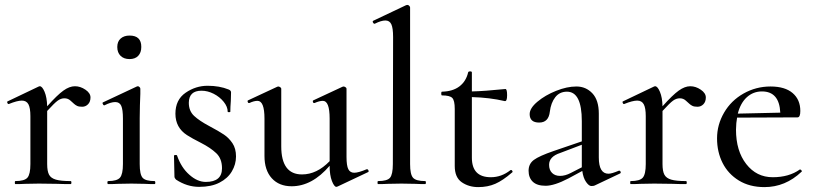

<svg xmlns="http://www.w3.org/2000/svg" viewBox="-20 -745 3297 777"><path d="M170.9 -295.9V-81.1Q170.9 -52.2 178.5 -38.1Q186 -23.9 206.1 -18.1Q226.1 -12.2 266.1 -12.2Q269 -12.2 269 -6.1Q269 0 266.1 0Q232.9 0 212.9 -1L137.2 -2L81.1 -1Q66.9 0 42 0Q40 0 40 -6.1Q40 -12.2 42 -12.2Q79.1 -12.2 91.1 -26.1Q103 -40 103 -81.1V-274.9Q103 -308.1 95 -323Q86.9 -337.9 68.4 -337.9Q49.8 -337.9 16.1 -324.2H14.2Q11.2 -324.2 9.5 -329.1Q7.8 -334 11.2 -335L134.8 -394Q138.7 -396 141.1 -396Q150.9 -396 160.4 -373.5Q169.9 -351.1 170.9 -314.9Q211.9 -360.8 236.6 -378.4Q261.2 -396 283.2 -396Q305.2 -396 325.7 -382.1Q346.2 -368.2 346.2 -350.6Q346.2 -333 336.2 -323Q326.2 -313 312.7 -313Q299.3 -313 292.2 -316.4Q285.2 -319.8 280 -324.5Q274.9 -329.1 264.9 -338.1Q254.9 -347.2 240.7 -347.2Q226.6 -347.2 213.4 -337.6Q200.2 -328.1 170.9 -295.9Z M417.5 -12.2Q453.6 -12.2 465.6 -26.1Q477.5 -40 477.5 -81.1V-265.1Q477.5 -301.3 470.7 -316.7Q463.9 -332 446.3 -332Q428.7 -332 402.8 -318.8H401.9Q397.9 -318.8 395.8 -324.5Q393.6 -330.1 397.5 -331.1L533.7 -395L537.6 -396Q541.5 -396 544.7 -392.6Q547.9 -389.2 547.9 -386.2V-365.2Q545.9 -323.2 545.4 -267.1V-81.1Q545.4 -39.1 557.1 -25.6Q568.8 -12.2 605.5 -12.2Q608.4 -12.2 608.6 -6.1Q608.9 0 605.5 0Q581.5 0 566.9 -1L511.7 -2L456.5 -1Q441.4 0 417.5 0Q414.6 0 414.6 -6.1Q414.6 -12.2 417.5 -12.2ZM504.4 -601.1Q552.2 -601.1 551.8 -554.7Q551.8 -532.2 539.3 -519Q526.9 -505.9 504.2 -505.9Q481.4 -505.9 468 -519Q454.6 -532.2 454.6 -554.7Q454.6 -577.1 468.3 -589.1Q481.9 -601.1 504.4 -601.1Z M692.4 -18.1Q686.5 -23.9 686 -29.8L684.1 -115.2Q684.1 -117.2 689.7 -117.7Q695.3 -118.2 696.3 -116.2Q713.4 -66.4 746.6 -37.6Q778.8 -8.8 813 -8.8Q878.4 -8.8 878.4 -64Q878.4 -103 855.2 -125Q832 -147 793.9 -166.5Q756.3 -185.5 736.8 -198.2Q689.9 -228.5 689.9 -284.9Q689.9 -341.3 731 -369.6Q772 -397.9 820.1 -397.9Q868.2 -397.9 905.3 -382.8Q915 -378.9 915 -371.1L914.1 -336.9Q912.1 -311 912.1 -293Q912.1 -291 906.7 -291Q901.4 -291 901.4 -293Q901.4 -313 885.3 -333Q869.1 -353 844.7 -365.5Q820.3 -377.9 795.4 -377.9Q744.6 -377.9 744.1 -329.1Q744.1 -295.9 765.6 -275.9Q787.1 -255.9 826.7 -234.9Q866.2 -213.9 886.2 -200.4Q906.2 -187 920.7 -165.5Q935.1 -144 935.1 -111.8Q935.1 -79.6 918.2 -51.3Q901.4 -22.9 868.2 -5.9Q835 11.2 785.9 11.2Q736.8 11.2 692.4 -18.1Z M1050.3 -265.1Q1050.3 -336.9 1022 -336.9Q1007.8 -336.9 989.3 -328.1H987.3Q983.4 -328.1 982.2 -333Q981 -337.9 983.9 -338.9L1102.1 -394L1106 -395Q1109.9 -395 1114 -392.1Q1118.2 -389.2 1118.2 -386.2V-152.8Q1118.2 -39.1 1202.1 -39.1Q1262.2 -39.1 1314 -92.8V-265.1Q1314 -336.9 1286.6 -336.9Q1272.9 -336.9 1252.9 -328.1H1251Q1247.1 -328.1 1246.1 -333Q1245.1 -337.9 1248 -338.9L1366.2 -394L1370.1 -395Q1374 -395 1378.2 -392.1Q1382.3 -389.2 1382.3 -386.2V-109.9Q1382.3 -74.7 1389.6 -60.3Q1397 -45.9 1413.6 -45.9Q1430.2 -45.9 1463.9 -60.1H1465.3Q1469.2 -60.1 1471.2 -55.4Q1473.1 -50.8 1470.2 -48.8L1346.2 9.8Q1344.2 10.7 1341.3 11.2Q1332.5 11.2 1323.2 -12.5Q1314 -36.1 1314 -74.2Q1243.2 8.8 1160.2 8.8Q1109.4 8.8 1079.8 -23.7Q1050.3 -56.2 1050.3 -113.8Z M1509.8 -12.2Q1546.9 -12.2 1558.3 -25.6Q1569.8 -39.1 1569.8 -81.1L1570.8 -595.2Q1570.8 -631.3 1563.7 -646.7Q1556.6 -662.1 1539.6 -662.1Q1522.5 -662.1 1496.6 -648.9H1495.6Q1491.7 -648.9 1489.3 -654.1Q1486.8 -659.2 1490.7 -661.1L1623.5 -724.1L1628.9 -725.1Q1632.8 -725.1 1636.2 -721.4Q1639.6 -717.8 1639.6 -714.8V-81.1Q1639.6 -39.1 1651.6 -25.6Q1663.6 -12.2 1700.7 -12.2Q1703.6 -12.2 1703.6 -6.1Q1703.6 0 1700.7 0Q1676.8 0 1661.6 -1L1604.5 -2L1548.8 -1Q1534.7 0 1509.8 0Q1507.8 0 1507.8 -6.1Q1507.8 -12.2 1509.8 -12.2Z M2025.4 -384.8Q2032.2 -384.8 2032.2 -359.4Q2032.2 -334 2022.5 -335.9Q1962.4 -350.1 1889.6 -352.1V-106.9Q1889.6 -27.8 1966.3 -27.8Q2009.3 -27.8 2045.4 -56.2Q2046.4 -57.1 2048.8 -57.1Q2051.3 -57.1 2053.5 -53Q2055.7 -48.8 2052.2 -46.9Q2015.1 -14.6 1984.4 -1.2Q1953.6 12.2 1915.5 12.2Q1877.4 12.2 1848.9 -7.3Q1820.3 -26.9 1820.3 -73.2V-304.2Q1820.3 -338.4 1810.3 -348.6Q1800.3 -358.9 1768.6 -358.9Q1765.6 -358.9 1765.6 -366.5Q1765.6 -374 1768.6 -374Q1812.5 -375 1839.4 -395.5Q1866.2 -416 1874.5 -452.1Q1875.5 -456.1 1882.6 -456.1Q1889.6 -456.1 1889.6 -452.1V-375Q1938.5 -376 2025.4 -384.8Z M2202.1 -78.1Q2202.1 -57.1 2214.1 -45.2Q2226.1 -33.2 2246.6 -33.2Q2267.1 -33.2 2289.6 -44.9L2334.5 -67.9V-159.2L2247.1 -126Q2202.1 -111.3 2202.1 -78.1ZM2123.5 -283.2Q2123.5 -307.1 2155 -333.5Q2186.5 -359.9 2230.5 -377.4Q2274.4 -395 2312.7 -395Q2351.1 -395 2377.2 -367.4Q2403.3 -339.8 2403.3 -285.2V-107.9Q2403.3 -42 2442.4 -42Q2455.6 -42 2484.4 -54.2H2486.3Q2490.2 -54.2 2491.7 -49.6Q2493.2 -44.9 2489.3 -43L2386.2 5.9Q2382.3 7.8 2372.8 7.8Q2363.3 7.8 2351.8 -8.5Q2340.3 -24.9 2336.4 -53.2L2280.3 -22.9Q2223.1 6.8 2188.2 6.8Q2153.3 6.8 2136.2 -9.5Q2119.1 -25.9 2119.1 -54Q2119.1 -82 2140.6 -97.9Q2162.1 -113.8 2220.2 -133.8L2334.5 -172.9V-254.9Q2334.5 -374 2274.4 -374Q2244.6 -374 2227.1 -351.6Q2209.5 -329.1 2205.1 -293Q2200.2 -249 2161.9 -249Q2123.5 -249 2123.5 -283.2Z M2661.1 -295.9V-81.1Q2661.1 -52.2 2668.7 -38.1Q2676.3 -23.9 2696.3 -18.1Q2716.3 -12.2 2756.3 -12.2Q2759.3 -12.2 2759.3 -6.1Q2759.3 0 2756.3 0Q2723.1 0 2703.1 -1L2627.4 -2L2571.3 -1Q2557.1 0 2532.2 0Q2530.3 0 2530.3 -6.1Q2530.3 -12.2 2532.2 -12.2Q2569.3 -12.2 2581.3 -26.1Q2593.3 -40 2593.3 -81.1V-274.9Q2593.3 -308.1 2585.2 -323Q2577.1 -337.9 2558.6 -337.9Q2540 -337.9 2506.3 -324.2H2504.4Q2501.5 -324.2 2499.8 -329.1Q2498 -334 2501.5 -335L2625 -394Q2628.9 -396 2631.3 -396Q2641.1 -396 2650.6 -373.5Q2660.2 -351.1 2661.1 -314.9Q2702.1 -360.8 2726.8 -378.4Q2751.5 -396 2773.4 -396Q2795.4 -396 2815.9 -382.1Q2836.4 -368.2 2836.4 -350.6Q2836.4 -333 2826.4 -323Q2816.4 -313 2803 -313Q2789.6 -313 2782.5 -316.4Q2775.4 -319.8 2770.3 -324.5Q2765.1 -329.1 2755.1 -338.1Q2745.1 -347.2 2731 -347.2Q2716.8 -347.2 2703.6 -337.6Q2690.4 -328.1 2661.1 -295.9Z M3137.7 -289.1Q3133.8 -375 3063.5 -375Q3028.3 -375 3002.4 -351.6Q2976.6 -328.1 2965.8 -285.2ZM3217.8 -59.1Q3220.7 -59.1 3223.6 -55.4Q3226.6 -51.8 3223.6 -49.8Q3158.2 12.2 3073.7 12.2Q3013.7 12.2 2970.2 -14.4Q2926.8 -41 2904.3 -85.4Q2881.8 -129.9 2881.8 -185.1Q2881.8 -240.2 2910.2 -289.1Q2938.5 -337.9 2989 -366.5Q3039.6 -395 3098.1 -395Q3156.7 -395 3187.7 -368.4Q3218.8 -341.8 3218.8 -295.9Q3218.8 -270 3207.5 -270L2962.9 -269Q2959 -249 2958.5 -220.2Q2958.5 -134.3 3000 -81.1Q3041.5 -27.8 3107.2 -27.8Q3172.9 -27.8 3216.8 -59.1Z"/></svg>

Font: Cormorant-Medium
Style: Regular
Weight: 500
Designer: Christian Thalmann (Catharsis Fonts)
Version: Version 3.000